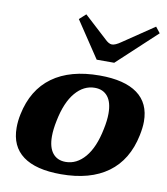

<svg xmlns="http://www.w3.org/2000/svg" viewBox="-85 -824 785 905"><g transform="rotate(10 308.0 -371.5)"><path d="M224 -725 255 -753 364 -653Q383 -634 398 -634Q414 -634 441 -653L589 -753L611 -725L424 -551H340ZM24 -170Q24 -203 31 -235Q56 -356 141.5 -418Q227 -480 368 -480Q487 -480 548.5 -435Q610 -390 610 -302Q610 -273 602 -235Q577 -114 492 -52Q407 10 267 10Q147 10 85.5 -35.5Q24 -81 24 -170ZM430 -235Q439 -277 439 -310Q439 -364 417 -391.5Q395 -419 355 -419Q302 -419 262 -372Q222 -325 204 -235Q195 -192 195 -159Q195 -106 217 -78.5Q239 -51 279 -51Q332 -51 372 -98Q412 -145 430 -235Z"/></g></svg>

Font: Taviraj
Style: Bold Italic
Weight: 700
Italic angle: -12°
Designer: Katatrad Team
Foundry: CadsonDemak
Version: Version 1.001